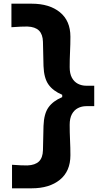

<svg xmlns="http://www.w3.org/2000/svg" viewBox="-20 -875 542 1030"><path d="M44.5 135.2H150.1Q245 135.2 301.3 89.3Q357.7 43.4 357.7 -42Q357.7 -83 355.7 -123.7Q353.8 -164.4 353.8 -205.4Q353.8 -240.4 365.7 -262.5Q377.7 -284.5 398 -295Q418.4 -305.5 443.2 -305.5H485.5V-415.1H443.2Q418.4 -415.1 398 -425.6Q377.7 -436.1 365.7 -458.1Q353.8 -480.1 353.8 -515Q353.8 -556.1 355.7 -596.6Q357.7 -637.2 357.7 -678.2Q357.7 -763.6 301.3 -809.4Q245 -855.2 150.1 -855.2H41.3V-729Q69.8 -731.3 91.2 -732Q112.6 -732.7 126.9 -732.7Q169 -731.1 189.2 -710.9Q209.3 -690.7 210.4 -651L213.4 -520.5Q215.8 -456.1 240 -421.8Q264.2 -387.4 313.7 -366.5V-354Q264.2 -333 240 -298.9Q215.8 -264.9 213.4 -199.7L210.4 -68.7Q209.3 -29 189.2 -9.1Q169 10.7 126.9 12.5Q112.4 12.5 91.3 11.8Q70.2 11.2 44.5 8.9Z"/></svg>

Font: Pinar-VF-FD
Style: Regular
Weight: 300
Designer: Amin Abedi
Version: Version 3.0